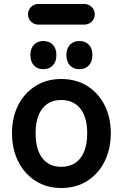

<svg xmlns="http://www.w3.org/2000/svg" viewBox="-20 -925 614 960"><path d="M286 15Q213 15 157.5 -20.5Q102 -56 71 -118Q40 -180 40 -259Q40 -338 71 -399Q102 -460 157.5 -495Q213 -530 286 -530Q361 -530 416.5 -495Q472 -460 503 -399Q534 -338 534 -259Q534 -180 503 -118Q472 -56 416.5 -20.5Q361 15 286 15ZM286 -91Q348 -91 382 -134.5Q416 -178 416 -259Q416 -338 382 -381.5Q348 -425 286 -425Q225 -425 191.5 -381.5Q158 -338 158 -259Q158 -178 191.5 -134.5Q225 -91 286 -91ZM196 -579Q168 -579 150 -597.5Q132 -616 132 -650Q132 -683 150 -701.5Q168 -720 196 -720Q226 -720 244 -701.5Q262 -683 262 -650Q262 -616 244 -597.5Q226 -579 196 -579ZM376 -579Q348 -579 330 -597.5Q312 -616 312 -650Q312 -683 330 -701.5Q348 -720 376 -720Q406 -720 424 -701.5Q442 -683 442 -650Q442 -616 424 -597.5Q406 -579 376 -579ZM172 -802Q150 -802 135 -817Q120 -832 120 -854Q120 -875 135 -890Q150 -905 172 -905H402Q423 -905 438.5 -890Q454 -875 454 -854Q454 -832 438.5 -817Q423 -802 402 -802Z"/></svg>

Font: National Park SemiBold
Style: Regular
Weight: 600
Designer: Andrea Herstowski, Ben Hoepner
Version: Version 1.009